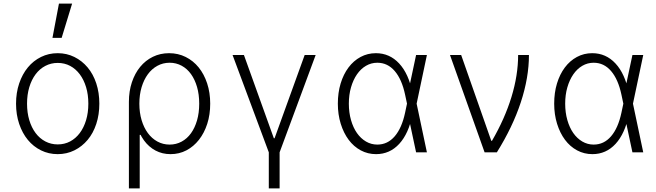

<svg xmlns="http://www.w3.org/2000/svg" viewBox="-20 -845 3640 1065"><path d="M300 10Q350 10 392.5 -11Q435 -32 466 -69Q497 -106 514 -157.5Q531 -209 531 -270Q531 -331 514 -382.5Q497 -434 466 -471Q435 -508 392.5 -529Q350 -550 300 -550Q250 -550 207.5 -529Q165 -508 134.5 -471Q104 -434 86.5 -382.5Q69 -331 69 -270Q69 -209 86.5 -157.5Q104 -106 134.5 -69Q165 -32 207.5 -11Q250 10 300 10ZM300 -44Q263 -44 231.5 -60.5Q200 -77 177.5 -107Q155 -137 142.5 -178.5Q130 -220 130 -270Q130 -320 142.5 -361.5Q155 -403 177.5 -433Q200 -463 231.5 -479.5Q263 -496 300 -496Q338 -496 369 -479.5Q400 -463 422.5 -433Q445 -403 457.5 -361.5Q470 -320 470 -270Q470 -220 457.5 -178.5Q445 -137 422.5 -107Q400 -77 369 -60.5Q338 -44 300 -44ZM380 -825H307L271 -635H322Z M723 -270Q723 -206 737.5 -154.5Q752 -103 778.5 -66.5Q805 -30 842.5 -10Q880 10 926 10Q974 10 1014 -11Q1054 -32 1083.5 -69.5Q1113 -107 1129.5 -158Q1146 -209 1146 -270Q1146 -331 1129 -382.5Q1112 -434 1082 -471Q1052 -508 1010 -529Q968 -550 918 -550Q869 -550 828 -530Q787 -510 757.5 -474Q728 -438 711.5 -388.5Q695 -339 695 -280V200H755V-97H763ZM753 -270Q753 -320 765.5 -361.5Q778 -403 800 -433Q822 -463 853 -480Q884 -497 921 -497Q957 -497 987.5 -480.5Q1018 -464 1039.5 -434Q1061 -404 1073 -362.5Q1085 -321 1085 -270Q1085 -219 1073 -177.5Q1061 -136 1039.5 -106Q1018 -76 987.5 -59.5Q957 -43 921 -43Q884 -43 853 -60Q822 -77 800 -107Q778 -137 765.5 -178.5Q753 -220 753 -270Z M1471 200H1531V0L1731 -540H1670L1503 -78H1499L1333 -540H1270L1471 0Z M2245 -305V-235L2227 -320Q2209 -405 2169.5 -451Q2130 -497 2073 -497Q2039 -497 2010 -480Q1981 -463 1960 -432.5Q1939 -402 1927 -360.5Q1915 -319 1915 -270Q1915 -221 1927 -179Q1939 -137 1960 -107Q1981 -77 2010 -60Q2039 -43 2073 -43Q2130 -43 2169.5 -89Q2209 -135 2227 -220ZM2268 -210Q2247 -104 2194.5 -47Q2142 10 2066 10Q2020 10 1981 -11Q1942 -32 1914 -69.5Q1886 -107 1870 -158.5Q1854 -210 1854 -270Q1854 -331 1869.5 -382Q1885 -433 1913 -470.5Q1941 -508 1980 -529Q2019 -550 2065 -550Q2141 -550 2194 -493Q2247 -436 2268 -330L2280 -270ZM2238 -371H2252L2288 -540H2348L2291 -270L2348 0H2288L2252 -169H2238L2262 -270Z M2668 0H2736Q2824 -141 2869 -278Q2914 -415 2914 -540H2854Q2854 -428 2817 -307Q2780 -186 2709 -64H2705L2538 -540H2476Z M3445 -305V-235L3427 -320Q3409 -405 3369.5 -451Q3330 -497 3273 -497Q3239 -497 3210 -480Q3181 -463 3160 -432.5Q3139 -402 3127 -360.5Q3115 -319 3115 -270Q3115 -221 3127 -179Q3139 -137 3160 -107Q3181 -77 3210 -60Q3239 -43 3273 -43Q3330 -43 3369.5 -89Q3409 -135 3427 -220ZM3468 -210Q3447 -104 3394.5 -47Q3342 10 3266 10Q3220 10 3181 -11Q3142 -32 3114 -69.5Q3086 -107 3070 -158.5Q3054 -210 3054 -270Q3054 -331 3069.5 -382Q3085 -433 3113 -470.5Q3141 -508 3180 -529Q3219 -550 3265 -550Q3341 -550 3394 -493Q3447 -436 3468 -330L3480 -270ZM3438 -371H3452L3488 -540H3548L3491 -270L3548 0H3488L3452 -169H3438L3462 -270Z"/></svg>

Font: CommitMonoV142 ExtLt
Style: Regular
Weight: 200
Monospace: yes
Designer: Eigil Nikolajsen
Foundry: Eigil Nikolajsen
Version: Version 1.142